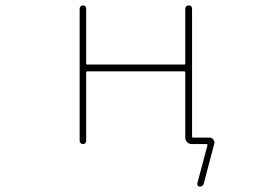

<svg xmlns="http://www.w3.org/2000/svg" viewBox="-20 -564 1040 719"><path d="M727.5 134.8Q723.6 134.8 720.7 131.3Q717.8 127.9 718.8 123L756.8 -19.5Q757.8 -24.4 753.9 -24.4H698.2Q688.5 -24.4 681.2 -31.2Q673.8 -38.1 673.8 -48.8V-292Q673.8 -296.9 668.9 -296.9H307.6Q302.7 -296.9 302.7 -292V-36.1Q302.7 -31.2 299.3 -27.8Q295.9 -24.4 291 -24.4Q286.1 -24.4 282.2 -27.8Q278.3 -31.2 278.3 -36.1V-532.2Q278.3 -537.1 282.2 -540.5Q286.1 -543.9 291 -543.9Q295.9 -543.9 299.3 -540.5Q302.7 -537.1 302.7 -532.2V-326.2Q302.7 -322.3 307.6 -322.3H668.9Q673.8 -322.3 673.8 -326.2V-531.2Q673.8 -537.1 677.7 -540.5Q681.6 -543.9 687 -543.9Q692.4 -543.9 695.8 -540.5Q699.2 -537.1 699.2 -531.2V-52.7Q699.2 -48.8 704.1 -48.8H763.7Q773.4 -48.8 779.3 -41Q783.2 -36.1 783.2 -30.3Q783.2 -27.3 782.2 -25.4L743.2 123Q740.2 134.8 727.5 134.8Z"/></svg>

Font: Rounded-X Mgen+ 2m thin
Style: Regular
Weight: 100
Designer: [Source Han Sans]
Ryoko NISHIZUKA  (kana & ideographs); Paul D. Hunt (Latin, Greek & Cyrillic); Wenlong ZHANG  (bopomofo
Version: Version 1.059.20150602